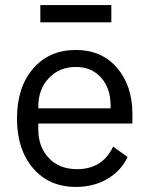

<svg xmlns="http://www.w3.org/2000/svg" viewBox="-20 -725 589 757"><path d="M139 -637V-705H419V-637ZM279 12Q174 12 110.5 -61.5Q47 -135 47 -258Q47 -381 110.5 -454.5Q174 -528 279 -528Q381 -528 441.5 -457.5Q502 -387 502 -276V-238H131V-214Q131 -146 172.5 -102Q214 -58 284 -58Q384 -58 426 -147L483 -106Q458 -52 404 -20Q350 12 279 12ZM279 -461Q214 -461 172.5 -417Q131 -373 131 -305V-298H416V-309Q416 -377 378.5 -419Q341 -461 279 -461Z"/></svg>

Font: Aneliza
Style: Regular
Weight: 400
Designer: Mike Abbink, Paul van der Laan, Pieter van Rosmalen
Foundry: Bold Monday
Version: Version 3.0